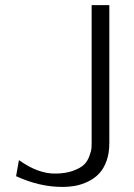

<svg xmlns="http://www.w3.org/2000/svg" viewBox="-20 -715 523 752"><path d="M43 -24.9 54.2 -87.9Q128.4 -34.7 195.8 -35.2Q236.8 -35.2 266.4 -46.1Q295.9 -57.1 309.6 -70.6Q323.2 -84 330.6 -105Q337.9 -126 338.4 -135Q338.9 -144 338.9 -157.2V-694.8H408.2V-154.8Q408.2 -114.7 397.2 -84.5Q386.2 -54.2 368.2 -35.2Q350.1 -16.1 325.4 -4.2Q300.8 7.8 275.9 12.5Q251 17.1 223.1 17.1Q134.8 17.1 43 -24.9Z"/></svg>

Font: CMU Bright
Style: Roman
Weight: 500
Version: Version 0.7.0